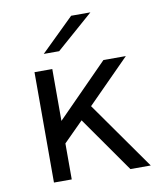

<svg xmlns="http://www.w3.org/2000/svg" viewBox="-75 -701 639 762"><g transform="rotate(-10 244.5 -320.0)"><path d="M81.1 0V-444.8H152.8V-235.8L358.9 -444.8H449.2L278.8 -272.9L471.2 0H389.2L231.9 -224.1L152.8 -145V0ZM129.9 -509.8 263.2 -640.1H340.8L191.9 -509.8Z"/></g></svg>

Font: CMU Sans Serif
Style: Medium
Weight: 500
Version: Version 0.7.0